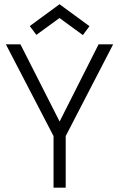

<svg xmlns="http://www.w3.org/2000/svg" viewBox="-20 -864 571 884"><path d="M226.5 -237.5 7 -660H74L254.5 -304.5L434 -660H501L282.5 -237.5V0H226.5ZM147.5 -703.5 117 -744 254 -844.5 392 -743.5 361.5 -702.5 254 -781Z"/></svg>

Font: League Spartan Thin Light
Style: Regular
Weight: 300
Version: Version 2.002